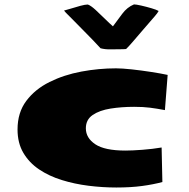

<svg xmlns="http://www.w3.org/2000/svg" viewBox="-20 -816 840 855"><path d="M498 19Q437 19 374.5 11.2Q312 3.4 255.4 -14.2Q198.7 -31.7 154.3 -61.5Q109.9 -91.3 84 -135.3Q58.1 -179.2 58.1 -239.3Q58.1 -314.9 97.2 -366.9Q136.2 -418.9 200.7 -450.9Q265.1 -482.9 342.5 -497.3Q419.9 -511.7 496.6 -511.7Q523.4 -511.7 566.4 -507.1Q609.4 -502.4 653.1 -495.6Q696.8 -488.8 726.6 -482.4L714.4 -325.7Q678.7 -332.5 648.2 -336.4Q617.7 -340.3 577.6 -340.3Q521.5 -340.3 472.4 -332.5Q423.3 -324.7 392.8 -304Q362.3 -283.2 362.3 -244.6Q362.3 -201.7 404.3 -173.6Q446.3 -145.5 538.6 -145.5Q568.4 -145.5 613.5 -148.9Q658.7 -152.3 699.7 -159.2L703.1 -5.4Q663.1 5.4 612.8 12.2Q562.5 19 498 19ZM515.1 -596.7Q495.6 -596.7 471.7 -596.2Q447.8 -595.7 427.7 -601.1Q411.1 -618.7 395.5 -635.5Q379.9 -652.3 362.8 -668.9L302.2 -730.5Q291.5 -741.7 282 -750.7Q272.5 -759.8 265.1 -769Q274.4 -771 295.2 -777.6Q315.9 -784.2 337.6 -790Q359.4 -795.9 371.1 -795.9Q384.8 -791 405.5 -772Q426.3 -752.9 447.5 -731.9Q468.8 -710.9 482.9 -698.7Q502.9 -725.6 524.4 -754.6Q545.9 -783.7 576.7 -796.4Q585.4 -796.4 608.4 -791.3Q631.3 -786.1 654.5 -779.3Q677.7 -772.5 686.5 -767.1Q681.2 -757.3 668.9 -743.2Q656.7 -729 649.4 -720.7Q633.3 -702.6 611.6 -677Q589.8 -651.4 570.6 -629.2Q551.3 -606.9 541.5 -597.7Q535.2 -597.2 528.6 -596.9Q522 -596.7 515.1 -596.7Z"/></svg>

Font: Seymour One
Style: Regular
Weight: 400
Designer: Vernon Adams
Foundry: Vernon Adams
Version: Version 1.100; ttfautohint (v1.8.4.7-5d5b);gftools[0.9.33]